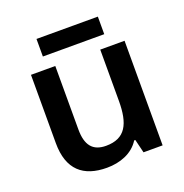

<svg xmlns="http://www.w3.org/2000/svg" viewBox="-127 -811 896 935"><g transform="rotate(-20 321.0 -343.5)"><path d="M480 -697H162V-606H480ZM562 -542H436V-277C436 -158 404 -92 303 -92C234 -92 203 -132 203 -213V-542H77V-188C77 -50 149 10 271 10C339 10 405 -14 440 -70H446L463 0H562Z"/></g></svg>

Font: Noto Sans Gunjala Gondi Semibold
Style: Regular
Weight: 400
Designer: Ek Type
Foundry: Ek Type
Version: Version 1.004